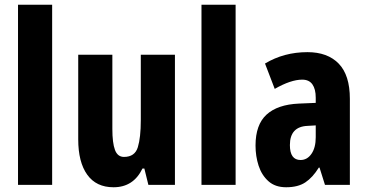

<svg xmlns="http://www.w3.org/2000/svg" viewBox="-20 -780 1550 810"><path d="M200 0H56V-760H200Z M718 -549V0H606L589 -69H581Q543 10 459 10Q386 10 348 -43Q310 -96 310 -192V-549H454V-236Q454 -177 465 -147.5Q476 -118 503 -118Q549 -118 561.5 -159Q574 -200 574 -273V-549Z M974 0H830V-760H974Z M1277 -560Q1362 -560 1409 -511.5Q1456 -463 1456 -363V0H1351L1328 -73H1325Q1299 -31 1268 -10.5Q1237 10 1187 10Q1141 10 1112.5 -15.5Q1084 -41 1071 -81Q1058 -121 1058 -166Q1058 -254 1104.5 -296.5Q1151 -339 1241 -343L1312 -346V-368Q1312 -404 1298 -424Q1284 -444 1255 -444Q1207 -444 1139 -405L1098 -512Q1178 -560 1277 -560ZM1278 -249Q1203 -246 1203 -168Q1203 -105 1248 -105Q1276 -105 1294 -131Q1312 -157 1312 -201V-251Z"/></svg>

Font: Noto Sans Sinhala ExtraCondensed ExtraBold
Style: Regular
Weight: 800
Width: 2
Designer: Jelle Bosma - Monotype Design Team
Foundry: Monotype Imaging Inc.
Version: Version 2.006; ttfautohint (v1.8.4.7-5d5b)